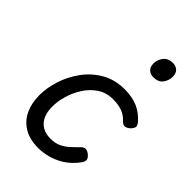

<svg xmlns="http://www.w3.org/2000/svg" viewBox="-239 -890 1005 1005"><g transform="rotate(45 263.5 -388.0)"><path d="M243 19Q178 19 135.5 -7Q93 -33 72 -78Q51 -123 51 -182Q51 -236 70 -295Q89 -354 126.5 -405Q164 -456 219 -487.5Q274 -519 346 -519Q402 -519 443 -501Q484 -483 515 -447Q530 -429 525.5 -417Q521 -405 509 -394Q496 -383 483.5 -381.5Q471 -380 457 -394Q438 -416 410 -427.5Q382 -439 338 -439Q290 -439 253 -414.5Q216 -390 191 -351Q166 -312 153.5 -268.5Q141 -225 141 -186Q141 -147 154 -119Q167 -91 192 -76Q217 -61 252 -61Q286 -61 309.5 -71.5Q333 -82 353.5 -100Q374 -118 398 -143Q412 -156 425.5 -153.5Q439 -151 451 -140Q465 -128 466 -116Q467 -104 456 -89Q424 -46 386 -22.5Q348 1 311 10Q274 19 243 19ZM406 -669Q385 -669 370.5 -682Q356 -695 356 -722Q356 -749 374 -772Q392 -795 427 -795Q448 -795 462.5 -782Q477 -769 477 -743Q477 -715 460 -692Q443 -669 406 -669Z"/></g></svg>

Font: Playwrite TZ
Style: Regular
Weight: 400
Designer: Veronika Burian, José Scaglione
Foundry: TypeTogether
Version: Version 1.002